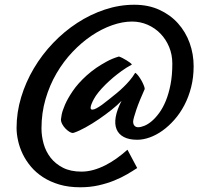

<svg xmlns="http://www.w3.org/2000/svg" viewBox="-20 -729 890 809"><path d="M541 -216.8Q541 -205.1 546.9 -199Q552.7 -192.9 562 -192.9Q573.2 -192.9 588.4 -199Q603.5 -205.1 619.4 -218.5Q635.3 -231.9 650.9 -253.2Q666.5 -274.4 678.7 -304.2Q690.9 -334 698.5 -372.8Q706.1 -411.6 706.1 -460.9Q706.1 -499 692.6 -531.2Q679.2 -563.5 656 -587.4Q632.8 -611.3 601.8 -624.8Q570.8 -638.2 536.1 -638.2Q496.6 -638.2 452.6 -622.8Q408.7 -607.4 366.5 -579.1Q324.2 -550.8 285.9 -510.5Q247.6 -470.2 218.3 -420.2Q189 -370.1 171.9 -311.5Q154.8 -252.9 154.8 -188Q154.8 -155.8 163.8 -123.3Q172.9 -90.8 193.1 -64.7Q213.4 -38.6 245.4 -22.2Q277.3 -5.9 323.2 -5.9Q348.1 -5.9 373.5 -12.9Q398.9 -20 423.6 -32.5Q448.2 -44.9 471.7 -61.8Q495.1 -78.6 517.1 -98.1L558.1 -21Q539.6 -8.8 515.4 5.4Q491.2 19.5 461.2 31.7Q431.2 43.9 395.3 52Q359.4 60.1 317.9 60.1Q269 60.1 230.2 48.6Q191.4 37.1 161.6 17.8Q131.8 -1.5 110.6 -26.6Q89.4 -51.8 75.9 -79.6Q62.5 -107.4 56.2 -136Q49.8 -164.6 49.8 -189.9Q49.8 -255.4 69.1 -319.3Q88.4 -383.3 122.6 -440.9Q156.7 -498.5 203.6 -547.6Q250.5 -596.7 305.7 -632.6Q360.8 -668.5 421.9 -688.7Q482.9 -709 545.9 -709Q605 -709 651.4 -687.7Q697.8 -666.5 730 -630.6Q762.2 -594.7 779.1 -547.9Q795.9 -501 795.9 -450.2Q795.9 -402.8 785.4 -361.6Q774.9 -320.3 756.8 -285.9Q738.8 -251.5 714.8 -224.4Q690.9 -197.3 664.6 -178.5Q638.2 -159.7 610.8 -149.9Q583.5 -140.1 558.1 -140.1Q523.9 -140.1 502 -151.6Q480 -163.1 471.2 -184.3Q462.4 -205.6 467.5 -235.8Q472.7 -266.1 492.2 -304.2Q476.1 -287.1 450.4 -266.6Q424.8 -246.1 396.5 -226.8Q368.2 -207.5 340.3 -192.1Q312.5 -176.8 292 -169.9Q289.6 -168.9 288.1 -168.9Q286.6 -168.9 285.2 -168.9Q280.3 -168.9 272 -174.1Q263.7 -179.2 255.9 -187.3Q248 -195.3 242.4 -205.6Q236.8 -215.8 236.8 -226.1Q236.8 -228.5 239.7 -245.1Q242.7 -261.7 253.7 -287.4Q264.6 -313 286.4 -345.2Q308.1 -377.4 345.2 -411.1Q364.3 -428.2 386.2 -443.4Q404.8 -456.1 428.7 -469.2Q452.6 -482.4 479 -490.2Q480 -490.2 480.7 -490.7Q481.4 -491.2 482.9 -490.2Q488.8 -488.3 496.8 -484.1Q504.9 -480 512.7 -475.1Q520.5 -470.2 526.9 -465.6Q533.2 -460.9 535.2 -458Q535.6 -457 535.2 -456.5Q534.7 -456.1 534.2 -456.1Q512.2 -444.3 492.4 -429.9Q472.7 -415.5 457.5 -402.8Q439.9 -387.7 424.8 -373Q389.6 -337.9 375.7 -312Q361.8 -286.1 361.8 -274.9Q361.8 -267.1 369.1 -267.1Q376 -267.1 386.5 -272.7Q397 -278.3 410.2 -287.8Q423.3 -297.4 439 -310.1Q454.6 -322.8 472.2 -336.9Q487.3 -349.1 501.5 -363.3Q513.7 -375 526.6 -390.1Q539.6 -405.3 548.8 -420.9Q550.3 -422.4 550.8 -421.9Q556.6 -418 563.5 -408.9Q570.3 -399.9 576.2 -389.4Q582 -378.9 585.9 -369.1Q589.8 -359.4 589.8 -354Q579.1 -330.6 570.1 -308.3Q561 -286.1 554.7 -267.6Q548.3 -249 544.7 -235.6Q541 -222.2 541 -216.8Z"/></svg>

Font: Yesteryear
Style: Regular
Weight: 400
Designer: Astigmatic (AOETI)
Foundry: Astigmatic (AOETI)
Version: Version 1.000